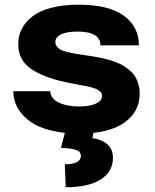

<svg xmlns="http://www.w3.org/2000/svg" viewBox="-20 -558 660 816"><path d="M413.6 -150.4Q413.6 -155.8 411.6 -160.6Q409.7 -165.5 405 -169.4Q400.4 -173.3 395.5 -176.5Q390.6 -179.7 382.1 -182.4Q373.5 -185.1 366.7 -187.3Q359.9 -189.5 348.1 -191.7Q336.4 -193.8 328.4 -195.3Q320.3 -196.8 306.6 -199.5Q293 -202.1 284.2 -203.6Q230.5 -213.9 191.9 -226.8Q153.3 -239.7 121.3 -259Q89.4 -278.3 73.5 -306.2Q57.6 -334 57.6 -370.6Q57.6 -405.3 72.3 -434.6Q86.9 -463.9 116.7 -487.5Q146.5 -511.2 197 -524.7Q247.6 -538.1 314.5 -538.1Q440.9 -538.1 505.6 -491.7Q570.3 -445.3 570.3 -365.2H406.7Q406.7 -423.8 309.1 -423.8Q263.7 -423.8 239.5 -412.1Q215.3 -400.4 215.3 -378.9Q215.3 -368.2 222.2 -359.9Q229 -351.6 238.3 -346.4Q247.6 -341.3 265.4 -336.9Q283.2 -332.5 297.1 -330.1Q311 -327.6 335.4 -324.2Q356.9 -321.3 369.4 -319.3Q381.8 -317.4 404.1 -313Q426.3 -308.6 440.4 -304.4Q454.6 -300.3 474.4 -293Q494.1 -285.6 506.6 -277.3Q519 -269 533.2 -257.1Q547.4 -245.1 555.2 -231.4Q563 -217.8 568.4 -199.5Q573.7 -181.2 573.7 -160.2Q573.7 -82.5 507.8 -36.4Q441.9 9.8 314.9 9.8Q255.9 9.8 207.5 -1Q159.2 -11.7 127.9 -29.3Q96.7 -46.9 75.7 -70.8Q54.7 -94.7 45.7 -119.4Q36.6 -144 36.6 -170.4H193.4Q196.3 -137.7 230.7 -121.6Q265.1 -105.5 316.4 -105.5Q361.8 -105.5 387.7 -117.7Q413.6 -129.9 413.6 -150.4ZM257.8 -2H378.9L372.6 28.8Q410.2 34.2 435.1 54.4Q460 74.7 460 113.3Q460 171.4 408.2 204.6Q356.4 237.8 259.3 237.8L255.4 140.1Q323.7 140.1 323.7 104Q323.7 86.9 304.4 79.6Q285.2 72.3 239.3 70.3Z"/></svg>

Font: Bert Sans Black
Style: Regular
Weight: 900
Designer: Christian Robertson, Adam Twardoch, & Cristiano Sobral
Foundry: Google
Version: Version 12.135;January 10, 2020;FontCreator 12.0.0.2547 64-b